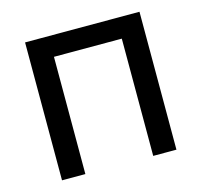

<svg xmlns="http://www.w3.org/2000/svg" viewBox="-82 -612 739 702"><g transform="rotate(-15 287.0 -261.0)"><path d="M69.8 0V-522H502.9V0H415V-443.8H158.2V0Z"/></g></svg>

Font: Rawline Medium
Style: Regular
Weight: 500
Designer: Matt McInerney, Pablo Impallari, Rodrigo Fuenzalida
Foundry: Matt McInerney, Pablo Impallari, Rodrigo Fuenzalida
Version: Version 4.020;PS 004.020;hotconv 1.0.88;makeotf.lib2.5.64775